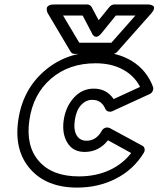

<svg xmlns="http://www.w3.org/2000/svg" viewBox="-20 -810 712 862"><path d="M62 -270Q81.5 -406.7 179.4 -491.5Q277.3 -576.2 416 -576.2Q507.8 -576.2 573.5 -535.2Q639.2 -494.1 667 -419.9Q669.9 -410.6 665.5 -401.1Q661.1 -391.6 650.9 -387.2L484.9 -311Q475.1 -306.6 466.1 -309.6Q457 -312.5 453.1 -320.8Q436 -361.8 394 -361.8Q365.7 -361.8 344 -338.4Q322.3 -314.9 315.9 -271Q309.6 -225.1 324.5 -201.7Q339.4 -178.2 368.2 -178.2Q412.6 -178.2 437 -223.1Q442.4 -232.4 452.1 -236.1Q461.9 -239.7 473.1 -234.9L619.1 -155.8Q627.4 -151.4 629.2 -141.8Q630.9 -132.3 625 -123Q579.6 -48.8 501 -8.3Q422.4 32.2 326.2 32.2Q189 32.2 115.7 -51.3Q42.5 -134.8 62 -270ZM111.8 -270Q95.2 -154.3 155 -86.2Q214.8 -18.1 334 -18.1Q409.7 -18.1 470 -45.4Q530.3 -72.8 568.8 -123L464.8 -180.2Q423.8 -127.9 359.9 -127.9Q307.6 -127.9 282.5 -169.2Q257.3 -210.4 266.1 -271Q274.9 -331.1 311.8 -371.6Q348.6 -412.1 400.9 -412.1Q458.5 -412.1 490.2 -365.2L608.9 -419.9Q583 -470.2 531.5 -498Q480 -525.9 409.2 -525.9Q289.1 -525.9 208.7 -456.5Q128.4 -387.2 111.8 -270ZM194.8 -750Q193.8 -751.5 192.6 -754.2Q191.4 -756.8 190.2 -763.9Q189 -771 190.7 -776.1Q192.4 -781.2 200 -785.6Q207.5 -790 221.2 -790H372.1Q377.9 -790 383.3 -786.6Q388.7 -783.2 391.1 -778.8L422.9 -719.2L471.2 -778.8Q481 -790 494.1 -790H645Q647 -790 650.1 -789.8Q653.3 -789.6 659.9 -787.4Q666.5 -785.2 669.7 -781.5Q672.9 -777.8 670.9 -769.5Q668.9 -761.2 659.2 -750L506.8 -578.1Q498 -567.9 485.8 -567.9H315.9Q303.2 -567.9 296.9 -578.1ZM263.2 -740.2 335.9 -618.2H480L587.9 -740.2H500L435.1 -660.2Q427.2 -650.4 420.2 -647Q413.1 -643.6 408.2 -645.3Q403.3 -647 399.9 -650.1Q396.5 -653.3 394.5 -656.7L393.1 -660.2L351.1 -740.2Z"/></svg>

Font: Trueno ExtraBold Outline
Style: Italic
Weight: 800
Width: 6
Designer: Julieta Ulanovsky
Foundry: Julieta Ulanovsky
Version: Version 3.001b | FøM Fix